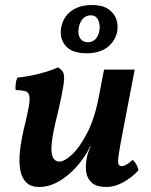

<svg xmlns="http://www.w3.org/2000/svg" viewBox="-20 -735 600 764"><path d="M136 9Q103 9 85 -8.5Q67 -26 61 -57Q55 -88 59 -129Q63 -170 74 -218Q88 -275 94 -307.5Q100 -340 96.5 -354.5Q93 -369 80 -372.5Q67 -376 42 -377Q41 -388 42.5 -401.5Q44 -415 49 -426Q72 -428 102.5 -434Q133 -440 162.5 -449Q192 -458 211 -467Q223 -459 229.5 -450Q236 -441 235 -420Q234 -399 225.5 -356.5Q217 -314 199 -240Q187 -187 185 -154.5Q183 -122 191.5 -107Q200 -92 216 -92Q236 -92 266.5 -120Q297 -148 327.5 -207Q358 -266 375 -359L394 -458H516L468 -208Q456 -146 452 -117.5Q448 -89 451.5 -81.5Q455 -74 465 -74Q481 -74 508 -99Q516 -92 522.5 -80.5Q529 -69 531 -57Q504 -28 470 -9.5Q436 9 403 9Q366 9 347 -6.5Q328 -22 323.5 -47.5Q319 -73 325 -105Q327 -116 331 -128Q335 -140 341 -153H339Q325 -123 303.5 -94.5Q282 -66 255 -42.5Q228 -19 198 -5Q168 9 136 9ZM325 -523Q265 -523 240 -554Q215 -585 224 -628Q232 -668 264 -691.5Q296 -715 346 -715Q388 -715 411.5 -698.5Q435 -682 443 -658Q451 -634 446 -607Q437 -569 406 -546Q375 -523 325 -523ZM330 -567Q346 -567 358 -577.5Q370 -588 375 -610Q380 -633 371.5 -653.5Q363 -674 341 -674Q321 -674 308.5 -659Q296 -644 293 -622Q289 -598 299 -582.5Q309 -567 330 -567Z"/></svg>

Font: Vollkorn SemiBold
Style: Italic
Weight: 600
Italic angle: -11°
Designer: Friedrich Althausen
Foundry: Friedrich Althausen
Version: Version 5.000